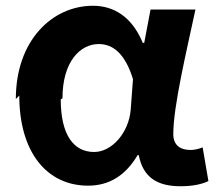

<svg xmlns="http://www.w3.org/2000/svg" viewBox="-20 -589 757 667"><path d="M47 -257C47 -60 143 56 286 56C359 56 416 21 458 -50H462C477 27 526 58 607 58C652 58 684 50 704 40L684 -77C669 -71 654 -68 642 -68C607 -68 582 -84 582 -123C582 -220 628 -411 659 -556H503L481 -440H476C438 -532 374 -569 303 -569C162 -569 35 -449 35 -245ZM197 -247C197 -377 260 -436 323 -436C373 -436 415 -402 442 -314L434 -207C427 -127 368 -61 307 -61C236 -61 191 -120 191 -244Z"/></svg>

Font: GenEiGothic-pro-Regular
Style: Bold
Weight: 700
Designer: Ryoko NISHIZUKA (kana & ideographs); Paul D. Hunt (Latin, Greek & Cyrillic); Wenlong ZHANG (bopomofo); Sandoll Communica
Foundry: Adobe Systems Incorporated; o_tamon
Version: Version 1.000.140830